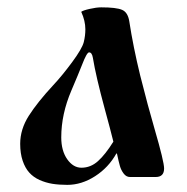

<svg xmlns="http://www.w3.org/2000/svg" viewBox="-20 -484 510 525"><path d="M35.2 -90.8Q35.2 -130.4 58.8 -167.5Q82.5 -204.6 125.5 -251Q149.4 -276.4 177 -313.7Q204.6 -351.1 209 -368.7Q213.4 -386.2 213.4 -403.8Q213.4 -427.2 202.1 -451.7Q207 -455.6 225.3 -459.7Q243.7 -463.9 256.8 -463.9Q298.3 -463.9 314 -457Q329.6 -450.2 333.5 -425.8Q344.2 -356 363.3 -277.8Q384.8 -192.4 402.8 -130.9Q428.7 -42 428.7 -23.4Q428.7 0 405.8 0H335.4Q325.2 0 318.1 -9.5Q311 -19 307.9 -30Q304.7 -41 299.8 -64L298.3 -64.5Q276.9 -25.9 240 -2.2Q203.1 21.5 164.1 21.5Q141.6 21.5 123.3 18.6Q105 15.6 88.1 8.1Q71.3 0.5 60.1 -12Q48.8 -24.4 42 -44.4Q35.2 -64.5 35.2 -90.8ZM147.5 -108.4Q147.5 -71.8 163.8 -48.6Q180.2 -25.4 202.6 -25.4Q228 -25.4 248 -43.5Q268.1 -61.5 290 -96.7Q282.2 -128.4 266.6 -185.5Q242.2 -275.4 233.9 -326.2Q231.4 -340.8 223.6 -340.8Q217.3 -340.8 204.1 -306.2Q194.3 -281.2 175.3 -236.8Q147.5 -171.9 147.5 -108.4Z"/></svg>

Font: Monomachus
Style: Medium
Weight: 500
Designer: Alexey Kryukov
Version: Version 1.0